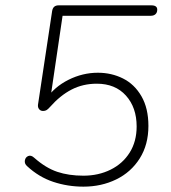

<svg xmlns="http://www.w3.org/2000/svg" viewBox="-20 -690 640 718"><path d="M81 -69Q71 -78 73 -90Q75 -102 85.5 -106.5Q96 -111 108 -100Q151 -62 194 -47.5Q237 -33 292 -33Q348 -33 393.5 -55.5Q439 -78 465 -119.5Q491 -161 491 -217Q491 -288 451 -332.5Q411 -377 342 -377Q290 -377 247.5 -355Q205 -333 167 -290Q160 -282 154.5 -278.5Q149 -275 141 -275Q132 -275 126.5 -281.5Q121 -288 122 -298L175 -649Q177 -660 183 -665Q189 -670 199 -670H546Q557 -670 562.5 -666Q568 -662 568 -654Q568 -643 561.5 -637Q555 -631 544 -631H214L168 -319H152Q183 -365 236 -391.5Q289 -418 346 -418Q397 -418 440 -396.5Q483 -375 509 -330Q535 -285 535 -219Q535 -149 502.5 -97.5Q470 -46 414.5 -19Q359 8 292 8Q233 8 179 -10Q125 -28 81 -69Z"/></svg>

Font: SN Pro Thin
Style: Italic
Weight: 200
Italic angle: -9°
Designer: Tobias Whetton
Foundry: Supernotes
Version: Version 1.003;Glyphs 3.3 (3324)